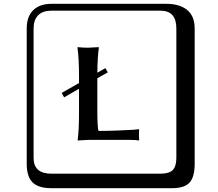

<svg xmlns="http://www.w3.org/2000/svg" viewBox="-20 -774 1140 1006"><path d="M532 -417 545 -395 490 -364V-191Q490 -110 496 -88Q541 -88 594 -90Q647 -92 678 -94L708 -97L709 -94Q708 -88 708 -69Q708 -51 709 -41L708 -38Q690 -41 663 -41H442L387 -38V-41Q394 -88 394 -191V-309L316 -264L303 -287L394 -339V-374Q394 -468 386 -524L387 -527Q417 -524 442 -524L497 -527L498 -524Q491 -477 490 -393ZM249 -718Q204 -718 180 -694Q156 -670 156 -625V53Q156 136 249 136H821Q866 136 885 117Q904 98 904 53V-625Q904 -718 821 -718ZM1000 84Q1000 153 973.5 182.5Q947 212 881 212H249Q181 212 150.5 181.5Q120 151 120 84V-625Q120 -687 154 -720.5Q188 -754 249 -754H851Q921 -754 960.5 -722Q1000 -690 1000 -625Z"/></svg>

Font: Libertinus Keyboard
Style: Regular
Weight: 700
Designer: Philipp H. Poll
Foundry: Khaled Hosny
Version: Version 6.7